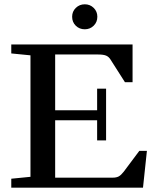

<svg xmlns="http://www.w3.org/2000/svg" viewBox="-20 -869 716 889"><path d="M372.6 -733.4Q347.7 -733.4 330.8 -750Q314 -766.6 314 -791.5Q314 -815.9 331.1 -832.5Q348.1 -849.1 372.6 -849.1Q397 -849.1 413.8 -832.5Q430.7 -815.9 430.7 -791.5Q430.7 -766.6 413.8 -750Q397 -733.4 372.6 -733.4ZM32.2 0V-41.5L121.1 -50.3V-612.8L32.2 -621.6V-663.1H593.8V-488.3H558.6L491.7 -593.3Q483.9 -606 471.7 -611.3Q459.5 -616.7 433.1 -616.7H235.4V-358.4H429.7V-458.5H471.2V-218.8H429.7V-312H235.4V-46.4H502Q519 -46.4 529.8 -52.2Q540.5 -58.1 552.7 -73.7L625 -170.4H660.2L642.1 0Z"/></svg>

Font: Elstob 6pt Medium
Style: Regular
Weight: 500
Designer: Peter S. Baker
Version: Version 1.015